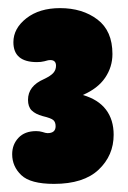

<svg xmlns="http://www.w3.org/2000/svg" viewBox="-20 -842 315 473"><path d="M128 -822Q183 -822 220 -794Q257 -766 257 -709Q257 -677 239 -650.5Q221 -624 184 -608Q222 -597 241 -572Q260 -547 260 -510Q260 -459 223 -424Q186 -389 113 -389Q55 -389 32.5 -410.5Q10 -432 10 -462Q10 -486 25.5 -502.5Q41 -519 69 -519Q73 -519 77 -518.5Q81 -518 84 -517Q93 -514 97 -514Q117 -514 117 -531Q117 -541 111.5 -546Q106 -551 85 -556Q67 -561 58 -570Q49 -579 49 -596Q49 -630 88 -647Q105 -655 111.5 -662.5Q118 -670 118 -680Q118 -694 104 -694Q100 -694 96.5 -693Q93 -692 89 -691Q85 -690 80.5 -689.5Q76 -689 71 -689Q13 -689 13 -738Q13 -772 45 -797Q77 -822 128 -822Z"/></svg>

Font: DynaPuff Condensed
Style: Bold
Weight: 700
Width: 3
Designer: Toshi Omagari, Jennifer Daniel
Foundry: Google Fonts
Version: Version 2.000; ttfautohint (v1.8.4.7-5d5b)